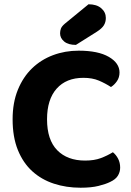

<svg xmlns="http://www.w3.org/2000/svg" viewBox="-20 -861 614 898"><path d="M539 -522Q539 -499 527 -481.5Q515 -464 499 -454Q473 -471 442.5 -484Q412 -497 370 -497Q290 -497 245 -446.5Q200 -396 200 -303Q200 -207 247.5 -158.5Q295 -110 378 -110Q421 -110 451.5 -121.5Q482 -133 508 -149Q523 -137 532.5 -118.5Q542 -100 542 -77Q542 -57 531.5 -39.5Q521 -22 495 -10Q475 0 441 8.5Q407 17 357 17Q290 17 232 -2Q174 -21 131 -60Q88 -99 63.5 -159.5Q39 -220 39 -303Q39 -381 63.5 -441Q88 -501 130 -541.5Q172 -582 228 -603Q284 -624 348 -624Q439 -624 489 -595Q539 -566 539 -522ZM394 -841Q432 -841 453.5 -822.5Q475 -804 475 -777Q475 -758 466 -743Q457 -728 432 -712L335 -651Q299 -651 280 -667Q261 -683 261 -705Q261 -717 265 -727.5Q269 -738 283 -750Z"/></svg>

Font: Baloo Da 2
Style: Bold
Weight: 700
Designer: Noopur Datye, Sulekha Rajkumar and Ek Type
Foundry: Ek Type
Version: Version 1.640;hotconv 1.0.111;makeotfexe 2.5.65597; ttfautoh